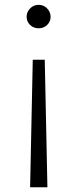

<svg xmlns="http://www.w3.org/2000/svg" viewBox="-20 -608 321 801"><path d="M191.1 -537.8Q191.1 -517.8 176.7 -503.9Q162.2 -490 141.1 -490Q120 -490 105.6 -503.9Q91.1 -517.8 91.1 -537.8Q91.1 -557.8 105.6 -572.8Q120 -587.8 141.1 -587.8Q162.2 -587.8 176.7 -572.8Q191.1 -557.8 191.1 -537.8ZM105.6 173.3 116.7 -358.9H166.7L177.8 173.3Z"/></svg>

Font: Paperlogy 3 Light
Style: Regular
Weight: 300
Designer: redesigned by Lee Juim, glyphs from Gmarket Sans & Montserrat
Foundry: PT&
Version: Version 1.001